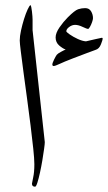

<svg xmlns="http://www.w3.org/2000/svg" viewBox="-20 -720 418 745"><path d="M153.8 -168.5Q153.8 -161.6 151.1 -142.1Q148.4 -122.6 144.3 -97.7Q140.1 -72.8 135 -49.6Q129.9 -26.4 125 -11Q120.1 4.4 116.2 4.4Q104 4.4 104 -7.3Q104 -10.3 108.6 -30.8Q113.3 -51.3 113.3 -83Q113.3 -103 109.1 -142.8Q105 -182.6 98.6 -233.4Q92.3 -284.2 85 -337.6Q77.6 -391.1 71.3 -438.7Q64.9 -486.3 60.8 -519.8Q56.6 -553.2 56.6 -563Q56.6 -579.1 61.5 -601.6Q66.4 -624 73.2 -646Q80.1 -668 87.2 -683.3Q94.2 -698.7 98.6 -700.2Q101.6 -695.8 104 -675.3Q106.4 -654.8 106.4 -643.6V-603ZM378.4 -569.3Q378.4 -565.4 371.6 -547.9Q364.7 -530.3 350.6 -526.4Q342.3 -523.9 316.7 -513.9Q291 -503.9 262.2 -493.2Q228 -480 210.9 -471.9Q193.8 -463.9 188.5 -463.9Q183.1 -463.9 183.1 -469.7Q183.1 -475.1 189.9 -489Q196.8 -502.9 200.2 -507.3Q204.1 -512.2 216.8 -519Q229.5 -525.9 234.9 -527.8Q224.1 -531.2 210 -543.2Q195.8 -555.2 195.8 -574.7Q195.8 -591.8 210.9 -613.8Q226.1 -635.7 242.7 -652.3Q270 -679.7 283.2 -684.1Q296.4 -688.5 310.5 -688.5Q326.2 -688.5 333.5 -676Q340.8 -663.6 340.8 -649.4Q340.8 -644.5 337.4 -634.5Q334 -624.5 329.3 -616.2Q324.7 -607.9 321.8 -607.9Q316.9 -607.9 300.5 -615.7Q284.2 -623.5 271.5 -623.5Q259.3 -623.5 248.3 -615.2Q237.3 -606.9 237.3 -598.6Q237.3 -595.7 250.5 -586.4Q263.7 -577.1 281.7 -568.8Q299.8 -560.5 313.5 -559.6Q330.6 -564 350.3 -568.1Q370.1 -572.3 374 -573.2Q378.4 -574.2 378.4 -569.3Z"/></svg>

Font: Scheherazade New
Style: Regular
Weight: 400
Designer: SIL International
Foundry: SIL International
Version: Version 4.000